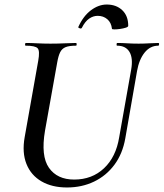

<svg xmlns="http://www.w3.org/2000/svg" viewBox="-20 -815 724 849"><path d="M560 -507Q569 -558 552.5 -585.5Q536 -613 498 -613Q495 -613 495.5 -619Q496 -625 498 -625Q520 -625 543 -623.5Q566 -622 593 -622Q617 -622 640 -623.5Q663 -625 680 -625Q684 -625 683.5 -619Q683 -613 680 -613Q644 -613 619.5 -582.5Q595 -552 586 -501L534 -203Q522 -135 486 -86.5Q450 -38 396 -12Q342 14 276 14Q210 14 163.5 -13Q117 -40 97 -90Q77 -140 89 -208L149 -546Q157 -590 146.5 -601.5Q136 -613 94 -613Q90 -613 91 -619Q92 -625 93 -625Q117 -625 145 -623.5Q173 -622 203 -622Q238 -622 266.5 -623.5Q295 -625 316 -625Q319 -625 319 -619Q319 -613 316 -613Q286 -613 270 -606.5Q254 -600 246 -584Q238 -568 233 -539L179 -237Q160 -125 196.5 -73Q233 -21 308 -21Q387 -21 440 -71Q493 -121 507 -208ZM475 -688Q472 -715 454.5 -730Q437 -745 412 -745Q392 -745 374 -732.5Q356 -720 342 -692Q339 -687 332 -690Q325 -693 326 -695Q348 -744 382 -769.5Q416 -795 452 -795Q494 -795 520.5 -770Q547 -745 547 -701Q547 -696 536 -692.5Q525 -689 511 -687Q497 -685 486 -685Q475 -685 475 -688Z"/></svg>

Font: Cormorant Garamond Light SemiBold
Style: Italic
Weight: 600
Italic angle: -10°
Version: Version 4.001